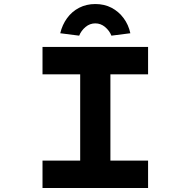

<svg xmlns="http://www.w3.org/2000/svg" viewBox="-20 -933 946 953"><path d="M191 0V-136H378V-564H191V-700H715V-564H528V-136H715V0ZM373 -756 279 -768Q289 -810 313 -843Q337 -876 373 -894.5Q409 -913 453 -913Q498 -913 533.5 -894.5Q569 -876 593.5 -843Q618 -810 627 -768L533 -756Q523 -781 501.5 -799Q480 -817 453 -817Q426 -817 404.5 -799Q383 -781 373 -756Z"/></svg>

Font: Lexend Zetta SemiBold
Style: Regular
Weight: 600
Designer: Bonnie Shaver-Troup, Thomas Jockin
Foundry: Lexend
Version: Version 1.007